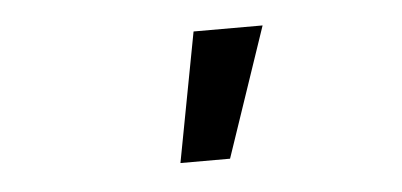

<svg xmlns="http://www.w3.org/2000/svg" viewBox="-29 -799 557 266"><g transform="rotate(-5 250.0 -666.0)"><path d="M247 -756H343L282 -576H213Z"/></g></svg>

Font: D2Coding ligature
Style: Regular
Weight: 400
Monospace: yes
Designer: Yong-Rak Park; Jeong-Hwan Yoon; Sang-Min Lee;
Foundry: NHN Corporation
Version: Version 1.3.2; Build 20180524